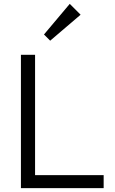

<svg xmlns="http://www.w3.org/2000/svg" viewBox="-20 -971 594 991"><path d="M88 0V-688H161V0ZM136 0V-67H515V0ZM239 -761 207 -793 340 -951 396 -895Z"/></svg>

Font: Outfit Thin Light
Style: Regular
Weight: 300
Version: Version 1.100;gftools[0.9.27]